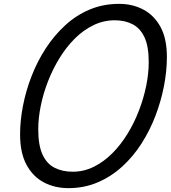

<svg xmlns="http://www.w3.org/2000/svg" viewBox="-20 -955 884 994"><path d="M334 19Q264 19 207.5 -10.5Q151 -40 117.5 -101.5Q84 -163 84 -259Q84 -330 99 -407.5Q114 -485 143.5 -561Q173 -637 216.5 -704Q260 -771 317 -823.5Q374 -876 444 -905.5Q514 -935 597 -935Q666 -935 722 -905.5Q778 -876 811 -815.5Q844 -755 844 -660Q844 -588 829 -510Q814 -432 785 -356Q756 -280 713 -212.5Q670 -145 613 -93Q556 -41 486 -11Q416 19 334 19ZM356 -66Q414 -66 465.5 -91.5Q517 -117 561 -161Q605 -205 640 -262Q675 -319 699.5 -383Q724 -447 737 -511Q750 -575 750 -633Q750 -715 728 -762Q706 -809 666.5 -829.5Q627 -850 574 -850Q516 -850 463.5 -824.5Q411 -799 367 -755Q323 -711 288 -654Q253 -597 228.5 -534Q204 -471 191 -407Q178 -343 178 -286Q178 -202 200.5 -154Q223 -106 263.5 -86Q304 -66 356 -66Z"/></svg>

Font: Playwrite DE LA
Style: Regular
Weight: 400
Designer: Veronika Burian, José Scaglione
Foundry: TypeTogether
Version: Version 1.002